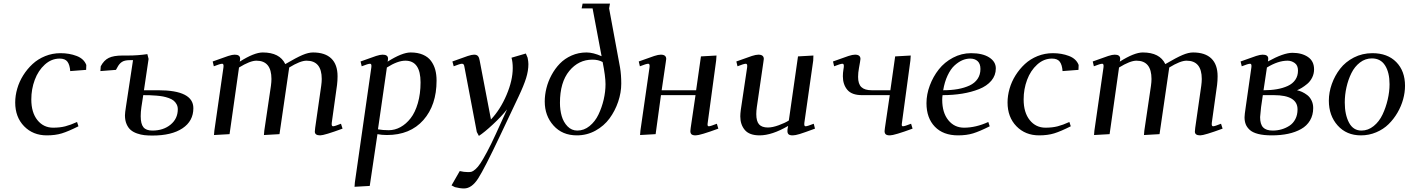

<svg xmlns="http://www.w3.org/2000/svg" viewBox="-20 -749 7865 1072"><path d="M64.9 -176.8Q64.9 -214.8 76.2 -253.9Q87.4 -293 109.6 -328.4Q131.8 -363.8 161.9 -391.6Q191.9 -419.4 232.4 -435.8Q272.9 -452.1 317.9 -452.1Q367.2 -452.1 408 -436.5Q448.7 -420.9 461.9 -386.2L460.9 -358.9L372.1 -352.1Q369.6 -386.7 356.7 -404.3Q343.8 -421.9 313 -421.9Q267.1 -421.9 230.2 -388.4Q193.4 -355 174.1 -303.2Q154.8 -251.5 154.8 -193.8Q154.8 -121.1 188.7 -78.6Q222.7 -36.1 276.9 -36.1Q314.5 -36.1 344.2 -43.7Q374 -51.3 410.2 -67.9L418 -43.9Q361.8 -15.6 325.4 -4.4Q289.1 6.8 241.2 6.8Q164.1 6.8 114.5 -44.2Q64.9 -95.2 64.9 -176.8Z M540.5 -352.1 542.5 -378.9Q560.1 -412.6 587.4 -425.8Q614.7 -439 664.6 -439H695.8Q749.5 -439 802.7 -446.8L809.6 -419.9L783.7 -245.1H863.8Q1059.6 -245.1 1059.6 -145Q1059.6 -73.2 999 -32.7Q938.5 7.8 830.6 7.8Q805.7 7.8 785.9 5.6Q766.1 3.4 745.1 -3.9Q724.1 -11.2 710 -23.2Q695.8 -35.2 686.8 -55.9Q677.7 -76.7 677.7 -105Q677.7 -118.7 683.6 -155.8L722.7 -413.1H704.6Q675.3 -413.1 660.2 -402.8Q645 -392.6 634.8 -372.1L627.4 -358.9ZM765.6 -100.1Q765.6 -57.1 780.8 -38.6Q795.9 -20 830.6 -20Q892.1 -20 932.4 -53.2Q972.7 -86.4 972.7 -139.2Q972.7 -154.8 965.8 -167.2Q959 -179.7 948.7 -187.7Q938.5 -195.8 921.9 -201.7Q905.3 -207.5 889.9 -210.4Q874.5 -213.4 853 -215.1Q831.5 -216.8 816.2 -217.3Q800.8 -217.8 779.8 -217.8L769.5 -150.9Q765.6 -124 765.6 -100.1Z M1167.5 -405.8Q1231.4 -429.2 1254.2 -436.5Q1276.9 -443.8 1290.5 -443.8Q1320.8 -443.8 1320.8 -420.9Q1320.8 -416 1319.8 -411.1L1318.4 -404.8Q1399.4 -456.1 1446.8 -456.1Q1542 -456.1 1572.8 -391.1Q1635.3 -427.7 1668.7 -441.9Q1702.1 -456.1 1727.5 -456.1Q1794.9 -456.1 1829.8 -422.4Q1864.7 -388.7 1864.7 -323.2Q1864.7 -298.8 1861.8 -274.9L1832.5 -64.9Q1829.6 -43.9 1839.4 -43.9Q1849.1 -43.9 1883.8 -58.1L1892.6 -30.8Q1790.5 6.8 1767.6 6.8Q1737.8 6.8 1737.8 -14.2Q1737.8 -19.5 1739.7 -35.2L1773.4 -270Q1776.4 -291.5 1776.4 -308.1Q1776.4 -410.2 1691.4 -410.2Q1656.7 -410.2 1594.7 -372.1L1540.5 0L1453.6 4.9L1455.6 -19L1492.7 -270Q1495.6 -291.5 1495.6 -308.1Q1495.6 -410.2 1411.6 -410.2Q1376.5 -410.2 1314.5 -372.1L1261.7 0L1174.8 4.9L1176.8 -19L1227.5 -372.1Q1230.5 -393.1 1220.7 -393.1Q1209.5 -393.1 1173.8 -378.9Z M1959.5 293.9 1961.4 269 2053.2 -372.1Q2056.2 -393.1 2046.4 -393.1Q2035.2 -393.1 1999.5 -378.9L1993.2 -405.8Q2057.1 -429.2 2079.8 -436.5Q2102.5 -443.8 2116.2 -443.8Q2146.5 -443.8 2146.5 -421.9Q2146.5 -416 2145.5 -411.1L2144 -404.8Q2225.1 -456.1 2272.5 -456.1Q2312.5 -456.1 2341.3 -443.6Q2370.1 -431.2 2386.5 -408.9Q2402.8 -386.7 2410.2 -359.6Q2417.5 -332.5 2417.5 -298.8Q2417.5 -162.1 2343.8 -78.6Q2270 4.9 2140.1 4.9Q2111.3 4.9 2087.4 0L2044.4 289.1ZM2090.3 -26.9Q2117.7 -22 2150.4 -22Q2184.6 -22 2216.1 -39.3Q2247.6 -56.6 2272.7 -88.9Q2297.9 -121.1 2313 -173.1Q2328.1 -225.1 2328.1 -289.1Q2328.1 -410.2 2243.2 -410.2Q2200.2 -410.2 2140.1 -372.1Z M2501 286.1 2546.9 206.1Q2569.8 211.9 2594.7 211.9Q2606 211.9 2613.5 209.7Q2621.1 207.5 2634.5 196Q2647.9 184.6 2662.4 162.8Q2676.8 141.1 2698.7 100.3Q2720.7 59.6 2748 0L2811 -138.2Q2779.8 -98.6 2731.9 -54.2Q2684.1 -9.8 2653.8 9.8L2642.1 -12.2L2573.7 -372.1Q2571.8 -385.3 2568.6 -389.2Q2565.4 -393.1 2559.1 -393.1Q2548.8 -393.1 2513.2 -378.9L2505.9 -405.8Q2569.3 -429.2 2592 -436.5Q2614.7 -443.8 2627 -443.8Q2642.1 -443.8 2648.9 -435.5Q2655.8 -427.2 2658.2 -411.1L2721.2 -82Q2773.4 -137.2 2808.1 -218.8Q2842.8 -300.3 2842.8 -369.1Q2842.8 -402.8 2835.9 -426.8L2916 -450.2L2925.8 -426.8Q2930.2 -405.3 2930.2 -391.1Q2930.2 -354 2917.5 -313Q2904.8 -272 2875 -209L2772.9 6.8Q2685.1 192.4 2649.4 247.8Q2613.8 303.2 2570.8 303.2Q2548.8 303.2 2520 295.9Z M3021.5 -182.1Q3021.5 -218.8 3030.8 -256.3Q3040 -293.9 3059.3 -329.8Q3078.6 -365.7 3105.7 -393.8Q3132.8 -421.9 3171.4 -439Q3210 -456.1 3254.9 -456.1Q3291.5 -456.1 3338.9 -435.1L3288.6 -702.1H3227.5L3232.9 -729H3385.7L3380.9 -702.1L3441.9 -372.1Q3448.7 -331.5 3448.7 -282.2Q3448.7 -231.9 3431.4 -180.9Q3414.1 -129.9 3383.3 -87.9Q3352.5 -45.9 3304.7 -19.5Q3256.8 6.8 3200.7 6.8Q3119.6 6.8 3070.6 -47.9Q3021.5 -102.5 3021.5 -182.1ZM3106.4 -174.8Q3106.4 -134.8 3116.2 -100.8Q3126 -66.9 3148.7 -43.5Q3171.4 -20 3203.6 -20Q3240.7 -20 3271.7 -45.2Q3302.7 -70.3 3321.5 -109.6Q3340.3 -148.9 3350.6 -193.1Q3360.8 -237.3 3360.8 -278.8Q3360.8 -322.3 3344.7 -402.8Q3320.8 -416 3287.6 -416Q3210.4 -416 3158.4 -352.8Q3106.4 -289.6 3106.4 -174.8Z M3546.4 -405.8Q3610.4 -429.2 3633.1 -436.5Q3655.8 -443.8 3669.4 -443.8Q3699.7 -443.8 3699.7 -419.9Q3699.7 -418.9 3697.3 -401.9L3674.3 -245.1H3866.7L3893.6 -434.1L3980.5 -439L3978.5 -411.1L3931.6 -64.9Q3929.7 -53.7 3930.9 -48.8Q3932.1 -43.9 3937.5 -43.9Q3946.8 -43.9 3982.4 -58.1L3990.7 -30.8Q3888.7 6.8 3864.3 6.8Q3847.7 6.8 3841.1 1Q3834.5 -4.9 3834.5 -17.1Q3834.5 -21.5 3836.4 -35.2L3863.3 -217.8H3670.4L3640.6 0L3553.7 4.9L3555.7 -20L3606.4 -372.1Q3609.4 -393.1 3599.6 -393.1Q3588.4 -393.1 3552.7 -378.9Z M4091.3 -405.8Q4155.3 -429.2 4178 -436.5Q4200.7 -443.8 4214.4 -443.8Q4244.6 -443.8 4244.6 -419.9Q4244.6 -418.9 4242.2 -401.9L4205.6 -150.9Q4202.6 -129.9 4202.6 -111.8Q4202.6 -71.8 4218.3 -54.4Q4233.9 -37.1 4267.6 -37.1Q4293 -37.1 4327.9 -49.8Q4362.8 -62.5 4384.3 -76.2L4435.5 -434.1L4521.5 -439L4520.5 -411.1L4471.2 -64.9Q4468.3 -43.9 4477.5 -43.9Q4487.8 -43.9 4523.4 -58.1L4530.3 -30.8Q4469.7 -8.3 4444.8 -0.7Q4419.9 6.8 4406.2 6.8Q4389.6 6.8 4383.1 1Q4376.5 -4.9 4376.5 -17.1Q4376.5 -26.4 4378.4 -35.2L4380.4 -45.9Q4290 6.8 4221.2 6.8Q4164.1 6.8 4138.7 -23.2Q4113.3 -53.2 4113.3 -99.1Q4113.3 -114.7 4116.2 -136.2L4151.4 -372.1Q4154.3 -393.1 4144.5 -393.1Q4133.3 -393.1 4097.7 -378.9Z M4630.9 -405.8Q4694.8 -429.2 4717.5 -436.5Q4740.2 -443.8 4753.9 -443.8Q4784.2 -443.8 4784.2 -419.9Q4784.2 -418.9 4781.7 -401.9L4775.9 -369.1Q4771 -342.8 4771 -319.8Q4771 -279.8 4789.6 -262.5Q4808.1 -245.1 4847.2 -245.1H4951.2L4978 -434.1L5064.9 -439L5063 -411.1L5016.1 -64.9Q5014.2 -53.7 5015.1 -48.8Q5016.1 -43.9 5021 -43.9Q5031.2 -43.9 5066.9 -58.1L5075.2 -30.8Q4973.1 6.8 4948.7 6.8Q4932.1 6.8 4925.5 1Q4918.9 -4.9 4918.9 -17.1Q4918.9 -21.5 4920.9 -35.2L4947.8 -217.8H4793Q4735.8 -217.8 4710.9 -247.6Q4686 -277.3 4686 -323.2Q4686 -341.8 4689 -359.9L4690.9 -372.1Q4693.8 -393.1 4684.1 -393.1Q4672.9 -393.1 4637.2 -378.9Z M5152.8 -172.9Q5152.8 -222.2 5171.4 -271.7Q5189.9 -321.3 5221.7 -361.6Q5253.4 -401.9 5301 -427Q5348.6 -452.1 5401.9 -452.1Q5465.8 -452.1 5502.9 -428.5Q5540 -404.8 5540 -367.2Q5540 -328.1 5514.9 -298.3Q5489.7 -268.6 5446.5 -251.5Q5403.3 -234.4 5352.1 -226.1Q5300.8 -217.8 5242.7 -217.8Q5240.7 -205.6 5240.7 -191.9Q5240.7 -120.1 5274.7 -78.1Q5308.6 -36.1 5362.8 -36.1Q5428.2 -36.1 5498 -67.9L5505.9 -43.9Q5449.7 -15.6 5413.3 -4.4Q5377 6.8 5329.1 6.8Q5246.1 6.8 5199.5 -41.7Q5152.8 -90.3 5152.8 -172.9ZM5246.1 -245.1Q5291.5 -245.1 5328.1 -251.7Q5364.7 -258.3 5393.6 -271.7Q5422.4 -285.2 5438.2 -308.6Q5454.1 -332 5454.1 -363.8Q5454.1 -393.1 5438.5 -407.5Q5422.9 -421.9 5397 -421.9Q5374.5 -421.9 5352.5 -412.4Q5330.6 -402.8 5309.1 -383.1Q5287.6 -363.3 5270.8 -327.6Q5253.9 -292 5246.1 -245.1Z M5605.5 -176.8Q5605.5 -214.8 5616.7 -253.9Q5627.9 -293 5650.1 -328.4Q5672.4 -363.8 5702.4 -391.6Q5732.4 -419.4 5772.9 -435.8Q5813.5 -452.1 5858.4 -452.1Q5907.7 -452.1 5948.5 -436.5Q5989.3 -420.9 6002.4 -386.2L6001.5 -358.9L5912.6 -352.1Q5910.2 -386.7 5897.2 -404.3Q5884.3 -421.9 5853.5 -421.9Q5807.6 -421.9 5770.8 -388.4Q5733.9 -355 5714.6 -303.2Q5695.3 -251.5 5695.3 -193.8Q5695.3 -121.1 5729.2 -78.6Q5763.2 -36.1 5817.4 -36.1Q5855 -36.1 5884.8 -43.7Q5914.6 -51.3 5950.7 -67.9L5958.5 -43.9Q5902.3 -15.6 5866 -4.4Q5829.6 6.8 5781.7 6.8Q5704.6 6.8 5655 -44.2Q5605.5 -95.2 5605.5 -176.8Z M6081.1 -405.8Q6145 -429.2 6167.7 -436.5Q6190.4 -443.8 6204.1 -443.8Q6234.4 -443.8 6234.4 -420.9Q6234.4 -416 6233.4 -411.1L6231.9 -404.8Q6313 -456.1 6360.4 -456.1Q6455.6 -456.1 6486.3 -391.1Q6548.8 -427.7 6582.3 -441.9Q6615.7 -456.1 6641.1 -456.1Q6708.5 -456.1 6743.4 -422.4Q6778.3 -388.7 6778.3 -323.2Q6778.3 -298.8 6775.4 -274.9L6746.1 -64.9Q6743.2 -43.9 6752.9 -43.9Q6762.7 -43.9 6797.4 -58.1L6806.2 -30.8Q6704.1 6.8 6681.2 6.8Q6651.4 6.8 6651.4 -14.2Q6651.4 -19.5 6653.3 -35.2L6687 -270Q6689.9 -291.5 6689.9 -308.1Q6689.9 -410.2 6605 -410.2Q6570.3 -410.2 6508.3 -372.1L6454.1 0L6367.2 4.9L6369.1 -19L6406.2 -270Q6409.2 -291.5 6409.2 -308.1Q6409.2 -410.2 6325.2 -410.2Q6290 -410.2 6228 -372.1L6175.3 0L6088.4 4.9L6090.3 -19L6141.1 -372.1Q6144 -393.1 6134.3 -393.1Q6123 -393.1 6087.4 -378.9Z M6906.7 -405.8Q6970.7 -429.2 6993.4 -436.5Q7016.1 -443.8 7029.8 -443.8Q7061 -443.8 7061 -421.9Q7061 -416 7060.1 -411.1L7059.1 -405.8Q7146.5 -454.1 7195.8 -454.1Q7248.5 -454.1 7282.7 -430.9Q7316.9 -407.7 7316.9 -361.8Q7316.9 -337.4 7306.2 -315.9Q7295.4 -294.4 7278.6 -280.5Q7261.7 -266.6 7247.8 -258.3Q7233.9 -250 7221.7 -245.1Q7235.8 -242.2 7249.8 -235.8Q7263.7 -229.5 7278.6 -218.3Q7293.5 -207 7302.7 -188.2Q7312 -169.4 7312 -146Q7312 -106.4 7294.2 -76.4Q7276.4 -46.4 7244.6 -28.6Q7212.9 -10.7 7171.9 -2Q7130.9 6.8 7081.1 6.8Q7035.6 6.8 7004.4 -1.2Q6973.1 -9.3 6957.3 -24.2Q6941.4 -39.1 6935.1 -55.7Q6928.7 -72.3 6928.7 -94.2Q6928.7 -107.9 6935.1 -149.9L6966.8 -372.1Q6969.7 -393.1 6960 -393.1Q6948.7 -393.1 6913.1 -378.9ZM7015.6 -95.2Q7015.6 -55.2 7032.5 -37.6Q7049.3 -20 7085.9 -20Q7111.8 -20 7135.5 -26.9Q7159.2 -33.7 7179.7 -47.1Q7200.2 -60.5 7212.4 -84Q7224.6 -107.4 7224.6 -138.2Q7224.6 -217.8 7092.8 -217.8H7030.8L7021 -150.9Q7015.6 -103.5 7015.6 -95.2ZM7034.7 -245.1Q7075.7 -245.1 7109.4 -251Q7143.1 -256.8 7170.2 -269.3Q7197.3 -281.7 7212.2 -303.5Q7227.1 -325.2 7227.1 -355Q7227.1 -384.3 7208.7 -397.2Q7190.4 -410.2 7168.9 -410.2Q7115.7 -410.2 7053.7 -372.1Z M7399.4 -187Q7399.4 -233.4 7416 -280Q7432.6 -326.7 7462.4 -365.2Q7492.2 -403.8 7539.3 -428Q7586.4 -452.1 7642.6 -452.1Q7727.1 -452.1 7775.9 -402.3Q7824.7 -352.5 7824.7 -270Q7824.7 -233.4 7814.2 -194.8Q7803.7 -156.2 7782.7 -120.1Q7761.7 -84 7732.9 -55.7Q7704.1 -27.3 7663.8 -10.3Q7623.5 6.8 7578.6 6.8Q7498 6.8 7448.7 -48.3Q7399.4 -103.5 7399.4 -187ZM7488.3 -176.8Q7488.3 -109.4 7511.7 -64.7Q7535.2 -20 7581.5 -20Q7618.7 -20 7649.7 -45.2Q7680.7 -70.3 7699.2 -109.6Q7717.8 -148.9 7728 -193.1Q7738.3 -237.3 7738.3 -278.8Q7738.3 -344.2 7713.4 -383.5Q7688.5 -422.9 7639.6 -422.9Q7603 -422.9 7573.2 -400.1Q7543.5 -377.4 7525.4 -340.8Q7507.3 -304.2 7497.8 -261.7Q7488.3 -219.2 7488.3 -176.8Z"/></svg>

Font: Dehuti
Style: Bold-Italic
Weight: 700
Version: Version 1.2